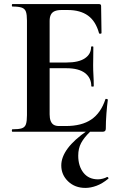

<svg xmlns="http://www.w3.org/2000/svg" viewBox="-20 -645 592 940"><path d="M483 0H41Q38 0 38 -6Q38 -12 41 -12Q72 -12 87 -17Q102 -22 107 -37Q112 -52 112 -81V-544Q112 -573 107 -587.5Q102 -602 87 -607.5Q72 -613 41 -613Q38 -613 38 -619Q38 -625 41 -625H465Q475 -625 475 -616L477 -483Q477 -481 472 -480Q467 -479 465 -482Q449 -541 411 -568.5Q373 -596 311 -596H281Q261 -596 248 -590.5Q235 -585 229 -573Q223 -561 223 -543V-85Q223 -66 228 -53Q233 -40 243 -34Q253 -28 269 -28H302Q380 -28 427 -60Q474 -92 496 -159Q497 -162 502.5 -160.5Q508 -159 508 -157Q504 -128 501 -88.5Q498 -49 498 -15Q498 0 483 0ZM427 -223Q427 -264 396 -287.5Q365 -311 305 -311H170V-339H306Q365 -339 395.5 -359.5Q426 -380 426 -415Q426 -418 431.5 -418Q437 -418 437 -415Q437 -382 436.5 -363.5Q436 -345 436 -325Q436 -300 437.5 -276Q439 -252 439 -223Q439 -221 433 -221Q427 -221 427 -223ZM408 -6 422 -1Q391 29 377 55.5Q363 82 363 117Q363 168 388.5 200.5Q414 233 460 233Q471 233 484 229.5Q497 226 503 222Q506 220 509.5 224Q513 228 510 230Q481 254 452.5 264.5Q424 275 398 275Q347 275 313.5 243Q280 211 280 165Q280 124 311.5 81.5Q343 39 408 -6Z"/></svg>

Font: Cormorant Garamond Light
Style: Regular
Weight: 300
Designer: Christian Thalmann (Catharsis Fonts)
Foundry: Catharsis Fonts
Version: Version 4.001